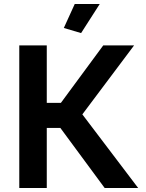

<svg xmlns="http://www.w3.org/2000/svg" viewBox="-20 -936 728 956"><path d="M76 0V-710H212.9V-423.7H283.1L494.1 -710H647.7L390 -366.5L667.9 0H501.1L280.6 -298.9H212.9V0ZM383.8 -771.3 297.8 -796.7 352.2 -916.2H476.7Z"/></svg>

Font: Raleway Thin
Style: Regular
Weight: 100
Designer: Matt McInerney, Pablo Impallari, Rodrigo Fuenzalida
Foundry: Matt McInerney, Pablo Impallari, Rodrigo Fuenzalida
Version: Version 4.026